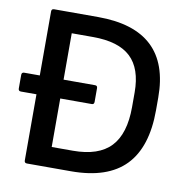

<svg xmlns="http://www.w3.org/2000/svg" viewBox="-75 -729 795 803"><g transform="rotate(10 322.5 -327.5)"><path d="M91 0Q80 0 80 -11V-292H14Q3 -292 3 -303V-361Q3 -372 14 -372H80V-644Q80 -655 91 -655H278Q584 -655 584 -367V-313Q584 -156 508.5 -78Q433 0 278 0ZM181 -86H271Q380 -86 431.5 -140.5Q483 -195 483 -309V-371Q483 -472 431.5 -520.5Q380 -569 271 -569H181V-372H315Q325 -372 325 -361V-303Q325 -292 315 -292H181Z"/></g></svg>

Font: Sofia Sans SemiBold
Style: Regular
Weight: 600
Designer: Botio Nikoltchev, Ani Petrova
Foundry: lettersoup
Version: Version 4.101; ttfautohint (v1.8.4.7-5d5b)